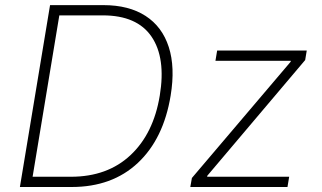

<svg xmlns="http://www.w3.org/2000/svg" viewBox="-20 -748 1287 768"><path d="M266.6 0H59.6L180.2 -727.5H393.6Q495.6 -727.5 562.3 -684.3Q628.9 -641.1 655 -560.1Q681.2 -479 662.6 -365.7Q634.3 -192.9 531.5 -96.4Q428.7 0 266.6 0ZM110.4 -41H263.7Q409.7 -41 502 -127.4Q594.2 -213.9 619.1 -365.7Q644 -516.1 586.2 -601.3Q528.3 -686.5 391.1 -686.5H217.3ZM741.2 0 747.6 -36.1 1142.6 -501 1143.1 -504.9H841.8L848.6 -545.9H1207L1200.7 -507.8L809.1 -44.9L808.6 -41H1136.7L1129.9 0Z"/></svg>

Font: Inter Extra Light
Style: Italic
Weight: 200
Italic angle: -9.39999°
Designer: Rasmus Andersson
Foundry: rsms
Version: Version 4.000;git-3c8e0fc